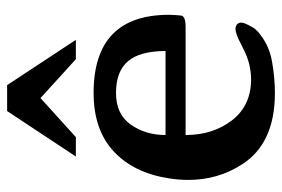

<svg xmlns="http://www.w3.org/2000/svg" viewBox="-144 -610 776 528"><g transform="rotate(-90 244.0 -346.0)"><path d="M252.4 22Q113.3 22 55.7 -68.8Q13.2 -134.8 13.2 -216.3Q13.2 -242.2 17.6 -270Q32.7 -366.7 92 -421.6Q151.4 -476.6 252.4 -476.6Q467.3 -476.6 467.3 -269Q466.8 -249 465.3 -236.3Q463.9 -223.6 433.6 -223.6H136.7Q136.7 -148.4 177.2 -95.9Q217.8 -43.5 290 -43.5Q308.1 -43.5 330.1 -48.3Q352.1 -53.2 383.8 -69.8Q415 -86.4 428.2 -86.4Q435.1 -86.4 440.9 -82.5Q445.8 -77.6 445.8 -71.3Q445.8 -63 438.5 -49.8Q432.1 -36.6 428 -32.2Q423.8 -27.8 420.4 -24.4Q385.3 5.9 339.8 13.9Q294.4 22 252.4 22ZM136.7 -278.8H367.7Q367.7 -349.1 339.6 -382.1Q311.5 -415 252.4 -415Q193.8 -415 165.3 -374.3Q136.7 -333.5 136.7 -278.8ZM77.6 -525.4 202.6 -714.4H273.9L398.4 -525.4H345.2L238.3 -622.6L130.9 -525.4Z"/></g></svg>

Font: Caudex
Style: Bold
Weight: 700
Version: Version 1.01